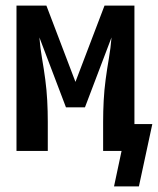

<svg xmlns="http://www.w3.org/2000/svg" viewBox="-20 -540 565 687"><path d="M477 127H388L415 0H349V-104Q349 -142 351 -180Q353 -218 358 -255.5Q363 -293 369.5 -330.5Q376 -368 379 -406L284 -156H216L121 -406Q124 -368 130.5 -330.5Q137 -293 142 -255.5Q147 -218 149 -180Q151 -142 151 -104V0H39V-520H146L250 -247L354 -520H461V-96H525Z"/></svg>

Font: Zed Mono
Style: Bold
Weight: 700
Monospace: yes
Designer: Belleve Invis
Foundry: Belleve Invis
Version: Version 1.0.0; ttfautohint (v1.8.4)